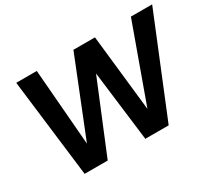

<svg xmlns="http://www.w3.org/2000/svg" viewBox="-132 -944 1319 1189"><g transform="rotate(-30 528.0 -350.0)"><path d="M169 0 84 -700H231L275 -155L493 -700H647L707 -154L904 -700H1056L770 0H603L541 -503L334 0Z"/></g></svg>

Font: Host Grotesk ExtraBold
Style: Italic
Weight: 800
Italic angle: -8°
Designer: Doğukan Karapınar
Foundry: Element Type
Version: Version 1.003; ttfautohint (v1.8.4.7-5d5b)